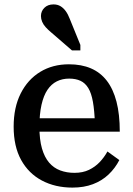

<svg xmlns="http://www.w3.org/2000/svg" viewBox="-20 -840 603 872"><path d="M159 -264Q159 -206 170.5 -166Q182 -126 203 -101.5Q224 -77 253.5 -66Q283 -55 318 -55Q356 -55 384 -68.5Q412 -82 432.5 -103.5Q453 -125 468 -152L522 -113Q503 -76 473 -47.5Q443 -19 402 -3.5Q361 12 309 12Q231 12 170.5 -20Q110 -52 76 -113.5Q42 -175 42 -265Q42 -352 74 -415.5Q106 -479 162.5 -513.5Q219 -548 293 -548Q350 -548 393 -529.5Q436 -511 465 -473.5Q494 -436 509 -378.5Q524 -321 524 -242H131V-303H434L411 -280Q409 -338 402 -377.5Q395 -417 381 -440Q367 -463 345.5 -473Q324 -483 294 -483Q263 -483 238 -470.5Q213 -458 195.5 -432Q178 -406 168.5 -364Q159 -322 159 -264ZM297 -754 345 -636V-611H307L211 -694Q198 -705 187.5 -716.5Q177 -728 171.5 -741Q166 -754 166 -767Q166 -789 181.5 -804.5Q197 -820 223 -820Q241 -820 254.5 -812Q268 -804 278.5 -789.5Q289 -775 297 -754Z"/></svg>

Font: Roboto Serif SemiCondensed Medium
Style: Regular
Weight: 500
Width: 4
Designer: Greg Gazdowicz
Foundry: Commercial Type
Version: Version 1.007